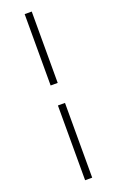

<svg xmlns="http://www.w3.org/2000/svg" viewBox="-201 -856 713 1173"><g transform="rotate(-20 155.5 -270.0)"><path d="M133 270V-216H179V270ZM179 -346H133V-810H179Z"/></g></svg>

Font: Noto Serif SC ExtraLight Light
Style: Regular
Weight: 300
Version: Version 2.002-H1;hotconv 1.1.0;makeotfexe 2.6.0